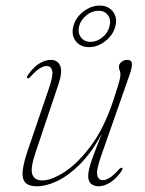

<svg xmlns="http://www.w3.org/2000/svg" viewBox="-20 -660 518 688"><path d="M417.5 -58.5Q421 -56.5 416.5 -48.5Q398 -21 376 -6.8Q354 7.5 333.5 7.5Q317 7.5 306.5 -1.2Q296 -10 296 -29.5Q296 -50.5 309.5 -88.5Q323 -126.5 345 -181Q307.5 -112 265.5 -70.5Q223.5 -29 184 -10.8Q144.5 7.5 114 7.5Q80 7.5 68.8 -8.2Q57.5 -24 61.8 -52.8Q66 -81.5 79.5 -121L155.5 -344Q171.5 -390.5 167 -407Q162.5 -423.5 147.5 -423.5Q137 -423.5 123.2 -415.5Q109.5 -407.5 89.5 -385.5Q82.5 -377.5 78.5 -379.5Q74.5 -381.5 79 -389.5Q97.5 -417.5 119.5 -431.5Q141.5 -445.5 162 -445.5Q187 -445.5 195.8 -424Q204.5 -402.5 189.5 -358L108 -115.5Q88 -56.5 95.8 -35Q103.5 -13.5 132.5 -13.5Q163 -13.5 209.2 -42.5Q255.5 -71.5 303.2 -134Q351 -196.5 385 -297Q397 -333.5 402.8 -352.5Q408.5 -371.5 410 -380Q411.5 -388.5 411.5 -394Q411.5 -403 408.8 -407.8Q406 -412.5 406 -420Q406 -430.5 415.2 -438Q424.5 -445.5 436 -445.5Q450.5 -445.5 452.5 -433.2Q454.5 -421 444 -391L342.5 -101.5Q324.5 -50.5 328.5 -32.5Q332.5 -14.5 348.5 -14.5Q359 -14.5 372.8 -22.8Q386.5 -31 406 -53Q413.5 -60.5 417.5 -58.5ZM299 -491Q268 -491 251.2 -513Q234.5 -535 243 -566Q250.5 -596.5 278.2 -618.2Q306 -640 337.5 -640Q368 -640 384.8 -618.2Q401.5 -596.5 393.5 -566Q385.5 -535 357.8 -513Q330 -491 299 -491ZM332.5 -621.5Q310 -621.5 289.8 -605.2Q269.5 -589 263.5 -566Q258 -542.5 270 -526.2Q282 -510 304.5 -510Q327 -510 347 -526.2Q367 -542.5 372.5 -566Q378.5 -589 367 -605.2Q355.5 -621.5 332.5 -621.5Z"/></svg>

Font: Fraunces 72pt S000 Thin
Style: Italic
Weight: 100
Italic angle: -16°
Version: Version 1.000; ttfautohint (v1.8.3)